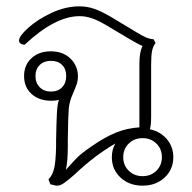

<svg xmlns="http://www.w3.org/2000/svg" viewBox="-20 -580 607 606"><path d="M527 -84Q527 -45 499.5 -19.5Q472 6 430 6Q388 6 360.5 -19.5Q333 -45 333 -84Q333 -108 344 -127Q316 -111 282 -86Q248 -60 214 -28Q192 -9 181 -1.5Q170 6 160 6Q155 6 149 4Q143 2 139 2L133 -14Q146 -27 151 -49Q156 -71 157 -116V-136Q158 -190 159.5 -221Q161 -252 166 -265Q157 -262 142 -262Q103 -262 79.5 -283.5Q56 -305 56 -340Q56 -375 79.5 -396.5Q103 -418 140 -418Q179 -418 202.5 -395Q226 -372 226 -338Q226 -326 222.5 -315.5Q219 -305 210 -284Q199 -260 197 -236.5Q195 -213 194 -138V-116Q194 -72 188 -44Q210 -69 223.5 -82.5Q237 -96 266 -116Q310 -147 346 -161.5Q382 -176 420 -178V-379Q420 -416 430 -435Q419 -439 390 -456L316 -500Q289 -516 269.5 -522.5Q250 -529 231 -529Q154 -529 58 -439Q49 -439 44.5 -443Q40 -447 40 -452Q40 -466 69.5 -492.5Q99 -519 143 -539.5Q187 -560 231 -560Q255 -560 278 -552Q301 -544 333 -525L411 -478Q429 -467 440.5 -462Q452 -457 465 -456L471 -444Q463 -434 460 -419.5Q457 -405 457 -375V-210Q457 -185 453 -172Q486 -165 506.5 -141Q527 -117 527 -84ZM189 -340Q189 -362 176 -375Q163 -388 141 -388Q119 -388 105.5 -375Q92 -362 92 -340Q92 -318 105.5 -304.5Q119 -291 141 -291Q163 -291 176 -304.5Q189 -318 189 -340ZM491 -84Q491 -110 473.5 -127Q456 -144 430 -144Q404 -144 386.5 -127Q369 -110 369 -84Q369 -58 386.5 -41Q404 -24 430 -24Q456 -24 473.5 -41Q491 -58 491 -84Z"/></svg>

Font: Thasadith
Style: Regular
Weight: 400
Designer: Cadson Demak Co.,Ltd.
Foundry: Cadson Demak Co.,Ltd.
Version: Version 1.000; ttfautohint (v1.6)